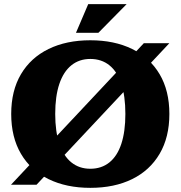

<svg xmlns="http://www.w3.org/2000/svg" viewBox="-20 -890 870 925"><path d="M415 15Q300 15 214 -27Q128 -69 81 -149Q34 -229 34 -341Q34 -453 81 -532.5Q128 -612 214 -654Q300 -696 415 -696Q531 -696 616.5 -654Q702 -612 749 -532.5Q796 -453 796 -341Q796 -229 749 -149Q702 -69 616.5 -27Q531 15 415 15ZM415 -77Q469 -77 507 -107.5Q545 -138 564.5 -197Q584 -256 584 -341Q584 -427 564.5 -486Q545 -545 507 -575.5Q469 -606 415 -606Q362 -606 324 -575.5Q286 -545 266 -486Q246 -427 246 -341Q246 -256 266 -197Q286 -138 324 -107.5Q362 -77 415 -77ZM33 0 673 -682H796L156 0ZM346 -732 405 -870H590L454 -732Z"/></svg>

Font: Montagu Slab 144pt
Style: Bold
Weight: 700
Designer: Florian Karsten
Foundry: Florian Karsten
Version: Version 1.000